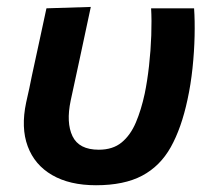

<svg xmlns="http://www.w3.org/2000/svg" viewBox="-20 -522 608 554"><path d="M257 12.5Q181 12.5 130.5 -16.8Q80 -46 60 -99.8Q40 -153.5 55.5 -226.5Q60.5 -248.5 64.5 -266.8Q68.5 -285 72 -303.5Q84.5 -361 94.2 -406Q104 -451 114 -498L242 -502Q224.5 -420 209.5 -350Q194.5 -280 184 -232Q170.5 -168 189.2 -129Q208 -90 265 -90Q305.5 -90 331 -111Q356.5 -132 372 -168.5Q387.5 -205 397.5 -251.5Q405 -287.5 410 -332Q415 -376.5 416.5 -420.2Q418 -464 416 -498H540Q542.5 -463 541.5 -418Q540.5 -373 535.5 -325.5Q530.5 -278 521 -234.5Q503.5 -152.5 472.8 -97.5Q442 -42.5 390 -15Q338 12.5 257 12.5Z"/></svg>

Font: Commissioner SemiBold
Style: Italic
Weight: 600
Italic angle: -12°
Designer: Kostas Bartsokas
Foundry: Kostas Bartsokas
Version: Version 1.000; ttfautohint (v1.8.3)